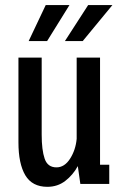

<svg xmlns="http://www.w3.org/2000/svg" viewBox="-20 -728 490 760"><path d="M167.5 11.5Q107.5 11.5 80.2 -34.2Q53 -80 53 -164.5V-500H145V-195Q145 -134 156.8 -99.8Q168.5 -65.5 203.5 -65.5Q235.5 -65.5 257.5 -100Q279.5 -134.5 283.5 -178.5V-500H376V-76H412.5V0H298L288 -70.5Q269 -35.5 238.5 -12Q208 11.5 167.5 11.5ZM237 -565.5 329 -708H425L307.5 -565.5ZM93.5 -565.5 161 -708H255L166.5 -565.5Z"/></svg>

Font: Trispace Condensed
Style: Regular
Weight: 400
Width: 3
Designer: Tyler Finck
Foundry: Etcetera Type Company
Version: Version 1.210; ttfautohint (v1.8.3)